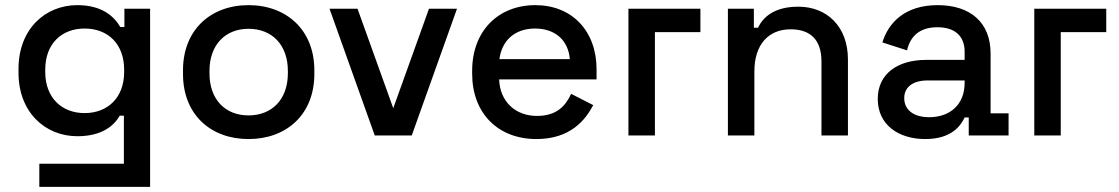

<svg xmlns="http://www.w3.org/2000/svg" viewBox="-20 -527 4355 747"><path d="M133 200H564V-493H464V-422H448C424 -463 377 -507 281 -507C156 -507 52 -414 52 -259V-244C52 -90 156 3 281 3C378 3 424 -39 446 -77H462V110H133ZM156 -247V-256C156 -357 220 -416 309 -416C399 -416 463 -357 463 -256V-247C463 -146 398 -87 309 -87C221 -87 156 -146 156 -247Z M947 14C1095 14 1203 -82 1203 -239V-254C1203 -410 1095 -507 947 -507C799 -507 692 -410 692 -254V-239C692 -82 799 14 947 14ZM795 -242V-251C795 -353 857 -415 947 -415C1038 -415 1100 -353 1100 -251V-242C1100 -139 1037 -78 947 -78C857 -78 795 -139 795 -242Z M1438 0H1582L1758 -493H1649L1510 -106L1371 -493H1262Z M2067 14C2200 14 2258 -61 2288 -118L2202 -162C2181 -116 2147 -76 2069 -76C1986 -76 1925 -131 1922 -218H2301V-257C2301 -407 2205 -507 2063 -507C1918 -507 1817 -406 1817 -252V-240C1817 -87 1917 14 2067 14ZM1923 -297C1933 -371 1984 -416 2062 -416C2139 -416 2191 -371 2197 -297Z M2425 0H2528V-402H2705V-493H2425Z M2812 0H2915V-249C2915 -355 2971 -413 3056 -413C3131 -413 3176 -374 3176 -288V0H3279V-296C3279 -423 3198 -501 3086 -501C2991 -501 2948 -459 2929 -419H2913V-493H2812Z M3580 14C3682 14 3718 -38 3733 -70H3749V0H3904V-86H3834V-319C3834 -439 3756 -507 3628 -507C3502 -507 3437 -440 3413 -362L3509 -331C3521 -384 3556 -421 3627 -421C3699 -421 3733 -383 3733 -326V-294H3583C3475 -294 3395 -242 3395 -142C3395 -42 3475 14 3580 14ZM3498 -145C3498 -190 3534 -214 3589 -214H3733V-204C3733 -121 3677 -71 3595 -71C3534 -71 3498 -100 3498 -145Z M4004 0H4107V-402H4284V-493H4004Z"/></svg>

Font: Meta Space Medium
Style: Regular
Weight: 500
Designer: Meta Pool / Florian Karsten
Foundry: Meta Pool / Florian Karsten
Version: Version 2.000;Glyphs 3.1.1 (3137)